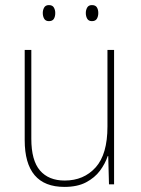

<svg xmlns="http://www.w3.org/2000/svg" viewBox="-20 -724 553 754"><path d="M428 -528V0H408L405 -111H403Q393 -81 372.5 -53.5Q352 -26 318 -8Q284 10 233 10Q77 10 77 -174V-528H103V-179Q103 -94 137 -54.5Q171 -15 234 -15Q309 -15 355.5 -66.5Q402 -118 402 -227V-528ZM148 -673Q148 -685 153.5 -694.5Q159 -704 172 -704Q186 -704 191.5 -694.5Q197 -685 197 -673Q197 -659 191.5 -650Q186 -641 172 -641Q159 -641 153.5 -650.5Q148 -660 148 -673ZM317 -673Q317 -685 322.5 -694.5Q328 -704 341 -704Q355 -704 360.5 -695Q366 -686 366 -673Q366 -660 360.5 -650.5Q355 -641 341 -641Q328 -641 322.5 -650.5Q317 -660 317 -673Z"/></svg>

Font: Noto Sans Gurmukhi UI SemiCondensed Thin
Style: Regular
Weight: 100
Width: 4
Designer: Jelle Bosma - Monotype Design Team
Foundry: Monotype Imaging Inc.
Version: Version 2.004; ttfautohint (v1.8.4.7-5d5b)